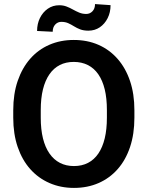

<svg xmlns="http://www.w3.org/2000/svg" viewBox="-20 -918 729 948"><path d="M643.6 -373.5V-336.9Q643.6 -256.3 622.1 -192.1Q600.6 -127.9 561 -83Q521.5 -38.1 466.8 -14.2Q412.1 9.8 345.2 9.8Q279.3 9.8 224.4 -14.2Q169.4 -38.1 129.4 -83Q89.4 -127.9 67.4 -192.1Q45.4 -256.3 45.4 -336.9V-373.5Q45.4 -454.6 67.4 -518.6Q89.4 -582.5 128.9 -627.7Q168.5 -672.9 223.4 -696.8Q278.3 -720.7 344.2 -720.7Q411.1 -720.7 465.8 -696.8Q520.5 -672.9 560.3 -627.7Q600.1 -582.5 621.8 -518.6Q643.6 -454.6 643.6 -373.5ZM507.8 -336.9V-374.5Q507.8 -432.6 497.1 -476.8Q486.3 -521 465.3 -551.3Q444.3 -581.5 413.6 -596.9Q382.8 -612.3 344.2 -612.3Q305.2 -612.3 275.1 -596.9Q245.1 -581.5 224.1 -551.3Q203.1 -521 192.1 -476.8Q181.2 -432.6 181.2 -374.5V-336.9Q181.2 -279.3 192.1 -234.9Q203.1 -190.4 224.4 -159.9Q245.6 -129.4 275.9 -113.8Q306.2 -98.1 345.2 -98.1Q384.3 -98.1 414.6 -113.8Q444.8 -129.4 465.6 -159.9Q486.3 -190.4 497.1 -234.9Q507.8 -279.3 507.8 -336.9ZM449.2 -897.9 525.9 -892.6Q525.9 -856.9 511.5 -828.4Q497.1 -799.8 472.7 -783.2Q448.2 -766.6 416.5 -766.6Q393.1 -766.6 376.2 -772.9Q359.4 -779.3 345.5 -788.1Q331.5 -796.9 316.9 -803.5Q302.2 -810.1 282.7 -810.1Q265.1 -810.1 252.7 -796.9Q240.2 -783.7 240.2 -761.2L163.1 -765.1Q163.1 -800.3 177.2 -829.1Q191.4 -857.9 216.1 -875Q240.7 -892.1 272.5 -892.1Q292.5 -892.1 308.8 -885.7Q325.2 -879.4 340.3 -870.8Q355.5 -862.3 371.3 -855.7Q387.2 -849.1 405.8 -849.1Q423.8 -849.1 436.5 -862.3Q449.2 -875.5 449.2 -897.9Z"/></svg>

Font: Roboto SemiBold
Style: Regular
Weight: 600
Designer: Christian Robertson
Foundry: Google
Version: Version 3.009; 2024